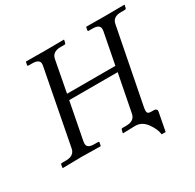

<svg xmlns="http://www.w3.org/2000/svg" viewBox="-164 -824 1138 1122"><g transform="rotate(-30 404.5 -263.5)"><path d="M512.2 -1Q512.2 -1 502.9 -1Q502.9 -1 426.8 1L424.8 -1L429.2 -20Q431.2 -27.8 438 -27.8H463.9Q519 -27.8 527.8 -71.8L577.1 -324.2H250L201.2 -71.8Q200.2 -66.9 200.2 -58.1Q200.2 -28.3 247.1 -27.8H272.9Q281.7 -27.8 279.8 -20L275.9 -1L273.9 1Q188 -1 147.9 -1Q147.9 -1 20 1L18.1 -1L21 -20Q22.9 -27.8 30.8 -27.8H57.1Q112.3 -27.8 121.1 -71.8L217.8 -574.2Q218.8 -579.1 219.2 -586.9Q219.2 -617.7 171.9 -618.2H146Q137.2 -618.2 139.2 -626L143.1 -645L145 -646Q231 -645 271 -645Q271 -645 398.9 -646L400.9 -645L397 -626Q395 -618.2 388.2 -618.2H361.8Q306.6 -618.2 297.9 -574.2L257.8 -362.8H584L625 -574.2Q626 -579.1 626 -586.9Q626 -617.7 579.1 -618.2H553.2Q544.4 -618.2 545.9 -626L549.8 -645L551.8 -646Q638.7 -645 678.2 -645Q678.2 -645 807.1 -646L809.1 -645L805.2 -626Q803.2 -618.2 794.9 -618.2H769Q713.9 -618.2 706.1 -574.2L607.9 -71.8Q605 -56.6 605 -46.9Q605 -34.7 611.6 -30.3Q618.2 -25.9 634.8 -25.9H651.9Q658.7 -25.9 664.8 -20.5Q670.9 -15.1 668.9 -5.9L645 119.1H618.2Q614.3 83 584.7 41.5Q555.2 0 512.2 -1Z"/></g></svg>

Font: Linux Libertine
Style: Italic
Weight: 400
Italic angle: -12°
Designer: Philipp H. Poll
Foundry: Philipp H. Poll
Version: Version 5.1.6 ; ttfautohint (v0.9)